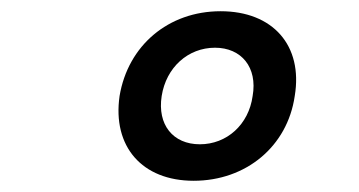

<svg xmlns="http://www.w3.org/2000/svg" viewBox="-20 -760 640 342"><path d="M325 -438C418 -438 492 -499 505 -589C520 -679 466 -740 373 -740C280 -740 208 -679 193 -589C180 -499 233 -438 325 -438ZM336 -503C288 -503 260 -538 268 -589C276 -640 315 -675 363 -675C410 -675 439 -640 430 -589C423 -538 384 -503 336 -503Z"/></svg>

Font: JetBrains Mono SemiBold
Style: Italic
Weight: 472
Italic angle: -9°
Monospace: yes
Designer: Philipp Nurullin, Konstantin Bulenkov
Foundry: JetBrains
Version: Version 2.305